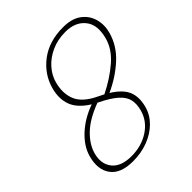

<svg xmlns="http://www.w3.org/2000/svg" viewBox="-202 -829 956 956"><g transform="rotate(-45 276.5 -350.5)"><path d="M177 9.5Q91 9.5 56.2 -37.8Q21.5 -85 42 -160.5Q57 -216 107.8 -263.2Q158.5 -310.5 232 -337Q170 -375.5 152 -424Q134 -472.5 151 -533.5Q172.5 -610 238.2 -659.8Q304 -709.5 402.5 -709.5Q463.5 -709.5 499.5 -682.8Q535.5 -656 547.2 -613.8Q559 -571.5 546 -525.5Q526 -454 468.2 -401.5Q410.5 -349 334.5 -314.5Q394 -277.5 410.5 -236Q427 -194.5 412 -139Q400 -94.5 366.2 -61Q332.5 -27.5 283.8 -9Q235 9.5 177 9.5ZM281 -343Q297.5 -335 312 -327.5Q387.5 -365 442.5 -412.5Q497.5 -460 513.5 -519.5Q534.5 -597 499.2 -641Q464 -685 394 -685Q339.5 -685 295.8 -665Q252 -645 223 -612.2Q194 -579.5 183.5 -540.5Q166.5 -477 187 -427.5Q207.5 -378 281 -343ZM70 -155Q53 -94 84.8 -54Q116.5 -14 190 -14Q260.5 -14 313.8 -48.8Q367 -83.5 383 -141.5Q393.5 -180 386.8 -209.5Q380 -239 350.5 -265.2Q321 -291.5 264 -319.5Q261 -321 258 -322.5Q175 -291.5 129.5 -248Q84 -204.5 70 -155Z"/></g></svg>

Font: Fraunces 144pt S100 Thin
Style: Italic
Weight: 100
Italic angle: -16°
Version: Version 1.000; ttfautohint (v1.8.3)